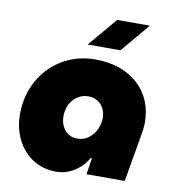

<svg xmlns="http://www.w3.org/2000/svg" viewBox="-83 -803 813 890"><g transform="rotate(10 324.0 -358.0)"><path d="M241 13Q176 13 128.5 -18.5Q81 -50 55 -103Q29 -156 29 -220Q29 -287 51.5 -343.5Q74 -400 114.5 -442Q155 -484 210 -507.5Q265 -531 330 -531Q393 -531 444 -513Q495 -495 531.5 -461.5Q568 -428 587 -382.5Q606 -337 606 -282Q606 -269 604 -252.5Q602 -236 595 -196L561 0H381L393 -77H387Q363 -35 323.5 -11Q284 13 241 13ZM310 -155Q340 -155 362.5 -172Q385 -189 397.5 -215Q410 -241 410 -269Q410 -295 399.5 -314.5Q389 -334 370.5 -345.5Q352 -357 327 -357Q299 -357 276.5 -342Q254 -327 241.5 -302Q229 -277 229 -247Q229 -221 239 -200Q249 -179 267 -167Q285 -155 310 -155ZM282 -593 397 -729H551L436 -593Z"/></g></svg>

Font: MuseoModerno Black
Style: Italic
Weight: 900
Italic angle: -9°
Designer: Pablo Cosgaya, Héctor Gatti, Marcela Romero, and the Authors of The MuseoModerno Project.
Foundry: Omnibus-Type Team
Version: Version 1.003